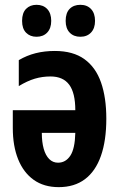

<svg xmlns="http://www.w3.org/2000/svg" viewBox="-20 -768 497 798"><path d="M208 -556.2Q283.7 -556.2 330.8 -522.2Q377.9 -488.3 399.9 -425.3Q421.9 -362.3 421.9 -274.9Q421.9 -183.6 399.4 -119.9Q377 -56.2 333 -23.2Q289.1 9.8 224.1 9.8Q162.6 9.8 120.1 -20.5Q77.6 -50.8 55.4 -106Q33.2 -161.1 33.2 -235.8V-310.1H293Q293 -381.8 267.6 -416Q242.2 -450.2 189.9 -450.2Q155.8 -450.2 124.5 -440.9Q93.3 -431.6 58.1 -410.2V-518.1Q91.3 -537.6 128.2 -546.9Q165 -556.2 208 -556.2ZM293 -215.8H153.8Q153.8 -177.7 161.6 -149.9Q169.4 -122.1 184.6 -106.9Q199.7 -91.8 221.2 -91.8Q252.9 -91.8 272.2 -120.8Q291.5 -149.9 293 -215.8ZM71.8 -681.2Q71.8 -714.4 88.4 -731.2Q105 -748 131.8 -748Q159.7 -748 176.3 -730.5Q192.9 -712.9 192.9 -681.2Q192.9 -650.4 176.3 -632.8Q159.7 -615.2 131.8 -615.2Q105 -615.2 88.4 -632.1Q71.8 -648.9 71.8 -681.2ZM252.9 -681.2Q252.9 -714.4 269.5 -731.2Q286.1 -748 314 -748Q341.8 -748 358.4 -730.5Q375 -712.9 375 -681.2Q375 -650.4 358.4 -632.8Q341.8 -615.2 314 -615.2Q286.1 -615.2 269.5 -632.6Q252.9 -649.9 252.9 -681.2Z"/></svg>

Font: Open Sans Condensed
Style: Regular
Weight: 400
Width: 3
Designer: Monotype Design Team
Foundry: Monotype Imaging Inc.
Version: Version 3.000